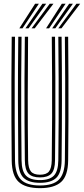

<svg xmlns="http://www.w3.org/2000/svg" viewBox="-20 -996 448 1024"><path d="M193.2 7.5Q116.2 7.5 79.9 -25.6Q43.5 -58.8 42.5 -139.8Q41.5 -235.2 41 -346.4Q40.5 -457.5 40.9 -573.6Q41.2 -689.8 42.5 -800H60Q58.8 -697.8 58.4 -581.6Q58 -465.5 58.4 -351.4Q58.8 -237.2 60 -140.8Q61 -69.8 91.5 -38.2Q122 -6.8 193.2 -6.8Q264.2 -6.8 294.6 -38.2Q325 -69.8 326 -140.8Q327.2 -235.5 327.6 -346.8Q328 -458 327.6 -574.1Q327.2 -690.2 326 -800H343.5Q344.5 -697.8 345 -585.4Q345.5 -473 345.1 -359.4Q344.8 -245.8 343.5 -139.8Q342.5 -58.5 306 -25.5Q269.5 7.5 193.2 7.5ZM193.2 -21Q133.5 -21 105.9 -47.6Q78.2 -74.2 77.5 -140Q75.8 -297.5 75.6 -462.9Q75.5 -628.2 77.5 -800H95Q93.5 -691.5 93.1 -577.9Q92.8 -464.2 93.2 -353Q93.8 -241.8 95 -140.5Q95.8 -82.8 118.8 -59.1Q141.8 -35.5 193.2 -35.5Q244.2 -35.5 267.2 -59.1Q290.2 -82.8 291 -140.5Q292.2 -241.2 292.8 -352Q293.2 -462.8 292.8 -576.5Q292.2 -690.2 291 -800H308.5Q310.5 -635.2 310.4 -464.1Q310.2 -293 308.5 -140Q307.8 -74.8 280.5 -47.9Q253.2 -21 193.2 -21ZM193.2 -49.8Q151 -49.8 132 -70.1Q113 -90.5 112.5 -141Q111.2 -235.8 110.8 -346.6Q110.2 -457.5 110.6 -573.6Q111 -689.8 112.5 -800H129.8Q128.2 -642 128 -480.5Q127.8 -319 130 -141Q130.8 -98.5 145 -81.4Q159.2 -64.2 193.2 -64.2Q227 -64.2 241.1 -81.4Q255.2 -98.5 256 -141Q257.5 -262.8 257.9 -372.1Q258.2 -481.5 257.8 -586.5Q257.2 -691.5 256.2 -800H273.5Q274.8 -698.2 275.2 -582.6Q275.8 -467 275.2 -352.8Q274.8 -238.5 273.5 -141Q273 -90 253.9 -69.9Q234.8 -49.8 193.2 -49.8ZM83.2 -845 167.2 -976H187.2L100 -845ZM115.8 -845 206.2 -976H226.2L132.5 -845ZM148.5 -845 245.2 -976H265L165.2 -845ZM225.8 -845 309.8 -976H329.8L242.2 -845ZM258.2 -845 348.8 -976H368.8L275 -845ZM291 -845 387.5 -976H407.5L307.8 -845Z"/></svg>

Font: Big Shoulders Inline Display SemiBold
Style: Regular
Weight: 600
Designer: Patric King
Foundry: XO Type Co
Version: Version 1.000